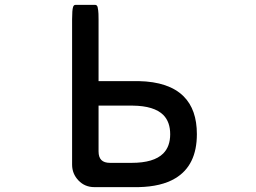

<svg xmlns="http://www.w3.org/2000/svg" viewBox="-20 -747 1040 780"><path d="M380.4 -317.9V-131.8Q380.4 -108.4 391.8 -96.9Q403.3 -85.4 426.8 -85.4H514.6Q605 -85.4 643.1 -123.5Q671.4 -151.9 671.4 -201.7Q671.4 -251.5 643.6 -279.8Q606.4 -316.9 519.5 -317.9ZM380.4 -417.5H543Q666.5 -415 726.1 -355.5Q779.8 -301.8 779.8 -202.1Q779.8 -74.7 691.9 -22.5Q635.7 11.2 543 13.2H363.3Q324.7 13.2 298.8 -13.9Q272.9 -41 272.9 -78.1V-668.9Q272.9 -706.5 276.9 -718.8Q279.8 -727.1 286.1 -727.1H367.2Q373.5 -727.1 376.5 -718.8Q377.4 -714.8 378.9 -704.8Q380.4 -694.8 380.4 -668.9Z"/></svg>

Font: YuPearl-Medium
Style: Medium
Weight: 500
Designer: Max Yao
Foundry: Max-Everyday
Version: Version 1.011; ttfautohint (v1.8.3)